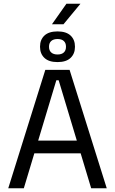

<svg xmlns="http://www.w3.org/2000/svg" viewBox="-20 -1016 620 1036"><path d="M338.5 -996H413.5V-995L322.5 -885H261V-886ZM24.5 0 224.5 -639H355.5L556 0H472L296.5 -583H284L108.5 0ZM144.5 -188.5V-257.5H435.5V-188.5ZM196 -763V-764.5Q196 -802 219.8 -824.2Q243.5 -846.5 290.5 -846.5Q337 -846.5 360.8 -824.2Q384.5 -802 384.5 -764.5V-763Q384.5 -726 360.8 -703.5Q337 -681 290.5 -681Q243.5 -681 219.8 -703.5Q196 -726 196 -763ZM244.5 -763Q244.5 -743.5 256.5 -732.8Q268.5 -722 290.5 -722Q312.5 -722 324.2 -732.8Q336 -743.5 336 -763V-764.5Q336 -784 324.2 -794.8Q312.5 -805.5 290.5 -805.5Q268.5 -805.5 256.5 -794.8Q244.5 -784 244.5 -764.5Z"/></svg>

Font: Anek Latin
Style: Regular
Weight: 400
Designer: Yesha Goshar
Foundry: Ek Type
Version: Version 1.003